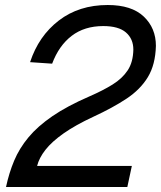

<svg xmlns="http://www.w3.org/2000/svg" viewBox="-20 -746 644 766"><path d="M4 0Q16 -56 36.5 -105Q57 -154 93.5 -198Q130 -242 189 -282.5Q248 -323 338 -362Q391 -385 429.5 -409Q468 -433 489.5 -465.5Q511 -498 512 -548Q512 -591 482.5 -616.5Q453 -642 392 -642Q317 -642 266 -603Q215 -564 188 -492L100 -498Q134 -602 214.5 -664Q295 -726 410 -726Q505 -726 553.5 -680Q602 -634 602 -563Q600 -488 570 -438.5Q540 -389 485 -352.5Q430 -316 352 -280Q281 -247 234 -214Q187 -181 161.5 -148.5Q136 -116 128 -84H506L488 0Z"/></svg>

Font: Geist
Style: Italic
Weight: 400
Italic angle: -12°
Designer: Basement.studio, Andrés Briganti, Mateo Zaragoza
Foundry: Basement.studio, Vercel, Andrés Briganti, Guido Ferreyra, Mateo Zaragoza
Version: Version 1.500